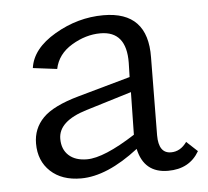

<svg xmlns="http://www.w3.org/2000/svg" viewBox="-39 -461 550 508"><g transform="rotate(-5 235.5 -207.5)"><path d="M442 -67 471 -40Q445 5 388 5Q324 5 310 -60Q226 5 157 5Q106 5 76 -23Q46 -51 46 -97Q46 -137 73.5 -165Q101 -193 169 -212L308 -251L309 -289Q310 -373 241 -373Q202 -373 164.5 -350.5Q127 -328 119 -289L55 -297Q62 -348 123.5 -384Q185 -420 253 -420Q371 -420 369 -298L367 -91Q367 -43 400 -43Q425 -43 442 -67ZM111 -104Q111 -76 128.5 -60Q146 -44 177 -44Q222 -44 306 -98V-101L308 -211L187 -174Q111 -151 111 -104Z"/></g></svg>

Font: EauTestInfant
Style: Regular
Weight: 400
Designer: Christian Thalmann (Catharsis Fonts)
Version: Version 0.001;PS 000.001;hotconv 1.0.88;makeotf.lib2.5.64775